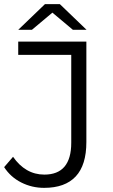

<svg xmlns="http://www.w3.org/2000/svg" viewBox="-24 -901 545 927"><path d="M189 6Q130 6 78.5 -20Q27 -46 -4 -94L39 -144Q68 -102 106 -80Q144 -58 190 -58Q320 -58 320 -212V-636H64V-700H393V-215Q393 -104 341.5 -49Q290 6 189 6ZM64 -757 193 -881H265L394 -757H328L229 -840L130 -757Z"/></svg>

Font: Modern
Style: Small
Weight: 400
Designer: Julieta Ulanovsky
Foundry: Julieta Ulanovsky
Version: Version 8.000